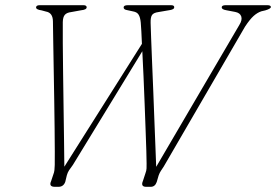

<svg xmlns="http://www.w3.org/2000/svg" viewBox="-20 -720 1064 740"><path d="M834.5 -691.5Q834.5 -700 850 -700H1010Q1024 -700 1024 -693Q1024 -686.5 1002.5 -680L987.5 -676.5Q972 -671.5 957.5 -658.5Q943 -645.5 924.5 -617.5L611 -78Q606 -70.5 600.5 -62.2Q595 -54 591.5 -44L584 -18.5Q577.5 0 561 0H543.5Q521 0 531 -23L540.5 -52Q544.5 -62.5 544.8 -71.2Q545 -80 545 -90.5Q545 -104 544 -138Q543 -172 541.2 -218.8Q539.5 -265.5 537.5 -318.8Q535.5 -372 533.2 -424.8Q531 -477.5 528.5 -522.5L261 -84.5Q251.5 -72 246 -63.5Q240.5 -55 237.5 -44L231.5 -19Q224.5 0 205.5 0H191.5Q167 0 177 -22L185 -46Q189 -56 189.8 -64.5Q190.5 -73 191 -84Q191.5 -98 191.2 -135.2Q191 -172.5 190.5 -224.8Q190 -277 189 -336Q188 -395 187 -452.8Q186 -510.5 185.2 -559Q184.5 -607.5 184 -638Q183.5 -671 157 -675.5L140.5 -680Q119 -683 119 -691Q119 -700 133 -700H301Q314 -700 314 -692Q314 -682.5 293 -680.5L254.5 -673.5Q237.5 -671.5 230 -663Q222.5 -654.5 222 -635Q221.5 -606 222 -554.2Q222.5 -502.5 223.2 -438.5Q224 -374.5 225 -307.8Q226 -241 226.8 -180.8Q227.5 -120.5 228 -77.5L527 -551Q526 -578 524.8 -599Q523.5 -620 522.5 -633Q520.5 -653.5 514.2 -663.5Q508 -673.5 493 -676L470 -681Q456.5 -683 456.5 -691.5Q456.5 -700 473 -700H639Q651.5 -700 651.5 -692.5Q651.5 -687.5 647 -685Q642.5 -682.5 637 -681.5L590.5 -673.5Q572 -671 566 -662.2Q560 -653.5 560.5 -632Q561 -613 562.5 -572.8Q564 -532.5 566.2 -479.2Q568.5 -426 570.8 -367.2Q573 -308.5 575.2 -252.2Q577.5 -196 579.2 -150.2Q581 -104.5 582 -77L902.5 -624Q914.5 -643 909.8 -656.8Q905 -670.5 886.5 -674L852.5 -680.5Q834.5 -683.5 834.5 -691.5Z"/></svg>

Font: Fraunces 9pt S000 Thin
Style: Italic
Weight: 100
Italic angle: -16°
Version: Version 1.000; ttfautohint (v1.8.3)